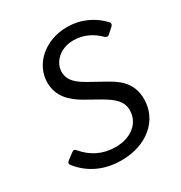

<svg xmlns="http://www.w3.org/2000/svg" viewBox="-155 -746 817 868"><g transform="rotate(-30 253.5 -312.0)"><path d="M20.5 -85.9C73.2 -20.5 146.5 10.7 231.4 10.7C363.3 10.7 457 -68.4 457 -178.7C457 -250 420.9 -292 357.4 -327.1L280.3 -370.1C232.4 -396.5 195.3 -421.9 195.3 -470.7C195.3 -518.6 239.3 -568.4 312.5 -568.4C367.2 -568.4 410.2 -543.9 442.4 -511.7C450.2 -504.9 458 -503.9 464.8 -510.7L493.2 -536.1C500 -543 502 -550.8 494.1 -558.6C452.1 -603.5 390.6 -634.8 317.4 -634.8C200.2 -634.8 115.2 -555.7 115.2 -460.9C115.2 -390.6 160.2 -345.7 217.8 -313.5L293.9 -270.5C343.8 -241.2 376 -213.9 376 -168C376 -99.6 317.4 -54.7 238.3 -54.7C170.9 -54.7 117.2 -83 78.1 -129.9C71.3 -138.7 64.5 -139.6 55.7 -132.8L23.4 -108.4C14.6 -101.6 13.7 -93.8 20.5 -85.9Z"/></g></svg>

Font: Ed Sans Neue
Style: Italic
Weight: 400
Italic angle: -11°
Designer: Stephen Hutchings
Version: Version 1.004;PS 001.004;hotconv 1.0.88;makeotf.lib2.5.64775